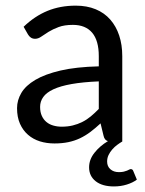

<svg xmlns="http://www.w3.org/2000/svg" viewBox="-20 -506 519 687"><path d="M447.8 99.1Q454.1 99.1 456.5 105L469.7 136.7Q455.6 147.5 433.8 154.3Q412.1 161.1 387.7 161.1Q346.2 161.1 322.5 142.6Q298.8 124 298.8 92.8Q298.8 64.9 317.9 40.8Q336.9 16.6 366.2 -1Q354 -4.4 350.6 -20L339.8 -64.5Q321.3 -47.4 303.5 -33.9Q285.6 -20.5 266.1 -11.2Q246.6 -2 224.1 2.7Q201.7 7.3 174.8 7.3Q147 7.3 122.8 -0.2Q98.6 -7.8 80.3 -23.7Q62 -39.6 51.5 -63.2Q41 -86.9 41 -119.1Q41 -147.5 56.4 -173.6Q71.8 -199.7 106.4 -220.2Q141.1 -240.7 196.8 -253.7Q252.4 -266.6 333.5 -268.6V-305.2Q333.5 -360.8 309.8 -388.9Q286.1 -417 240.7 -417Q210.4 -417 189.7 -409.2Q168.9 -401.4 153.8 -392.1Q138.7 -382.8 127.7 -375Q116.7 -367.2 105.5 -367.2Q96.7 -367.2 90.3 -371.6Q84 -376 80.1 -382.8L64.5 -410.2Q104 -448.2 149.7 -467Q195.3 -485.8 251 -485.8Q291 -485.8 322.3 -472.9Q353.5 -460 374.5 -436Q395.5 -412.1 406.5 -378.9Q417.5 -345.7 417.5 -305.2V0H418Q408.7 5.4 399.2 12.5Q389.6 19.5 381.6 28.8Q373.5 38.1 368.4 48.8Q363.3 59.6 363.3 71.8Q363.3 89.4 375 99.6Q386.7 109.9 405.3 109.9Q416 109.9 422.9 108.2Q429.7 106.4 434.6 104.5Q439.5 102.5 442.4 100.8Q445.3 99.1 447.8 99.1ZM200.7 -52.7Q222.2 -52.7 240.2 -57.1Q258.3 -61.5 274.4 -69.6Q290.5 -77.6 304.9 -89.6Q319.3 -101.6 333.5 -116.2V-214.8Q276.4 -212.4 236.3 -205.3Q196.3 -198.2 171.1 -186.5Q146 -174.8 134.8 -158.9Q123.5 -143.1 123.5 -123.5Q123.5 -105 129.6 -91.6Q135.7 -78.1 146 -69.6Q156.2 -61 170.4 -56.9Q184.6 -52.7 200.7 -52.7Z"/></svg>

Font: Carlito
Style: Regular
Weight: 400
Designer: Lukasz Dziedzic
Foundry: tyPoland Lukasz Dziedzic
Version: Version 1.104